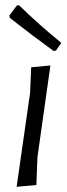

<svg xmlns="http://www.w3.org/2000/svg" viewBox="-20 -715 258 739"><path d="M53 -695Q132 -618 216 -550L195 -520L186 -519Q107 -576 18 -646L16 -655L45 -694ZM174 -463 124 -109 120 -3 44 4 96 -359 100 -456Z"/></svg>

Font: Alegreya Sans
Style: Italic
Weight: 400
Italic angle: -7°
Designer: Juan Pablo del Peral
Foundry: Huerta Tipografica
Version: Version 2.007